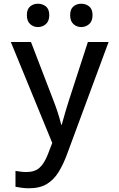

<svg xmlns="http://www.w3.org/2000/svg" viewBox="-20 -764 640 1029"><path d="M135 245Q116 245 97 242.5Q78 240 63 237V152Q75 154 91 156Q107 158 121 158Q167 158 192.5 134.5Q218 111 237 62L260 2L38 -539H146L267 -224Q278 -196 289 -162.5Q300 -129 308 -96H311Q320 -130 330 -163Q340 -196 349 -225L451 -539H562L341 58Q320 116 294 158Q268 200 230.5 222.5Q193 245 135 245ZM415 -619Q391 -619 373.5 -635Q356 -651 356 -683Q356 -715 373.5 -729.5Q391 -744 415 -744Q440 -744 458 -729.5Q476 -715 476 -683Q476 -651 458 -635Q440 -619 415 -619ZM183 -619Q159 -619 141.5 -635Q124 -651 124 -683Q124 -715 141.5 -729.5Q159 -744 183 -744Q208 -744 226 -729.5Q244 -715 244 -683Q244 -651 226 -635Q208 -619 183 -619Z"/></svg>

Font: Noto Sans Mono Medium
Style: Regular
Weight: 500
Designer: Monotype Design Team
Foundry: Monotype Imaging Inc.
Version: Version 2.014